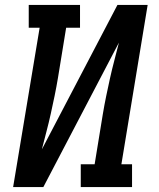

<svg xmlns="http://www.w3.org/2000/svg" viewBox="-20 -755 640 775"><path d="M33 0 140 -643H96V-735H303V-643H247L214 -441Q208 -405 200.5 -368.5Q193 -332 185 -296Q177 -260 167.5 -224Q158 -188 149 -152L454 -735H576L470 -92H513V0H306V-92H362L395 -294Q401 -330 408.5 -366.5Q416 -403 424 -439Q432 -475 441.5 -511Q451 -547 460 -583L155 0Z"/></svg>

Font: Iosevka Etoile SmBdObl
Style: Regular
Weight: 600
Italic angle: -9°
Designer: Belleve Invis
Foundry: Belleve Invis
Version: Version 15.5.2; ttfautohint (v1.8.4)